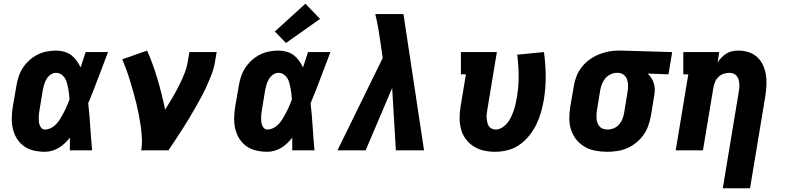

<svg xmlns="http://www.w3.org/2000/svg" viewBox="-20 -811 4240 1036"><path d="M223 8Q193 8 163.5 1.5Q134 -5 110.5 -21.5Q87 -38 71.5 -62.5Q56 -87 49.5 -115.5Q43 -144 43.5 -174.5Q44 -205 49 -235L68 -345Q72 -371 80 -396Q88 -421 102.5 -443.5Q117 -466 137.5 -485Q158 -504 182 -516Q206 -528 231.5 -533Q257 -538 283 -538Q305 -538 326.5 -532Q348 -526 364.5 -513.5Q381 -501 393.5 -483.5Q406 -466 415 -447Q422 -468 428.5 -488.5Q435 -509 442 -530H563Q536 -461 510.5 -392Q485 -323 456 -254Q463 -191 467 -127.5Q471 -64 477 0H357Q357 -17 357 -34Q357 -51 357 -68Q344 -52 329.5 -38Q315 -24 297.5 -13.5Q280 -3 261 2.5Q242 8 223 8ZM223 -112Q236 -112 249 -117.5Q262 -123 273 -132Q284 -141 292.5 -152Q301 -163 308 -175Q315 -187 321.5 -199Q328 -211 334 -223.5Q340 -236 345 -249Q350 -262 355 -274Q354 -289 352.5 -304Q351 -319 348 -333.5Q345 -348 341.5 -362.5Q338 -377 330.5 -389Q323 -401 310.5 -409.5Q298 -418 283 -418Q267 -418 253.5 -408.5Q240 -399 231.5 -385Q223 -371 218.5 -356Q214 -341 211 -326L193 -216Q191 -205 190 -195Q189 -185 189 -174.5Q189 -164 190 -154Q191 -144 194.5 -134.5Q198 -125 205.5 -118.5Q213 -112 223 -112Z M742 0Q747 -32 745.5 -65Q744 -98 739.5 -129.5Q735 -161 729 -192Q723 -223 715.5 -253.5Q708 -284 699.5 -314Q691 -344 682 -374Q673 -404 662.5 -433Q652 -462 640 -491L774 -538Q807 -462 830.5 -382Q854 -302 871 -219Q890 -250 908.5 -281Q927 -312 943.5 -344.5Q960 -377 973.5 -410Q987 -443 993 -477L1002 -530H1149L1140 -477Q1135 -445 1123 -413.5Q1111 -382 1097.5 -351.5Q1084 -321 1068 -291Q1052 -261 1035 -231.5Q1018 -202 1000.5 -172.5Q983 -143 964.5 -114.5Q946 -86 927 -57Q908 -28 889 0Z M1423 8Q1393 8 1363.5 1.5Q1334 -5 1310.5 -21.5Q1287 -38 1271.5 -62.5Q1256 -87 1249.5 -115.5Q1243 -144 1243.5 -174.5Q1244 -205 1249 -235L1268 -345Q1272 -371 1280 -396Q1288 -421 1302.5 -443.5Q1317 -466 1337.5 -485Q1358 -504 1382 -516Q1406 -528 1431.5 -533Q1457 -538 1483 -538Q1505 -538 1526.5 -532Q1548 -526 1564.5 -513.5Q1581 -501 1593.5 -483.5Q1606 -466 1615 -447Q1622 -468 1628.5 -488.5Q1635 -509 1642 -530H1763Q1736 -461 1710.5 -392Q1685 -323 1656 -254Q1663 -191 1667 -127.5Q1671 -64 1677 0H1557Q1557 -17 1557 -34Q1557 -51 1557 -68Q1544 -52 1529.5 -38Q1515 -24 1497.5 -13.5Q1480 -3 1461 2.5Q1442 8 1423 8ZM1423 -112Q1436 -112 1449 -117.5Q1462 -123 1473 -132Q1484 -141 1492.5 -152Q1501 -163 1508 -175Q1515 -187 1521.5 -199Q1528 -211 1534 -223.5Q1540 -236 1545 -249Q1550 -262 1555 -274Q1554 -289 1552.5 -304Q1551 -319 1548 -333.5Q1545 -348 1541.5 -362.5Q1538 -377 1530.5 -389Q1523 -401 1510.5 -409.5Q1498 -418 1483 -418Q1467 -418 1453.5 -408.5Q1440 -399 1431.5 -385Q1423 -371 1418.5 -356Q1414 -341 1411 -326L1393 -216Q1391 -205 1390 -195Q1389 -185 1389 -174.5Q1389 -164 1390 -154Q1391 -144 1394.5 -134.5Q1398 -125 1405.5 -118.5Q1413 -112 1423 -112ZM1523 -579 1463 -641 1628 -791 1707 -709Z M1801 0 2045 -498 2035 -568Q2029 -610 2022 -652Q2015 -694 2005 -735H2157L2268 0H2116L2096 -336L1953 0Z M2652 8Q2621 8 2591 1.5Q2561 -5 2536 -21Q2511 -37 2493.5 -60.5Q2476 -84 2468 -113Q2460 -142 2460 -173Q2460 -204 2465 -235L2494 -410H2467V-530H2661L2609 -216Q2607 -204 2606 -193Q2605 -182 2606 -171Q2607 -160 2609.5 -149.5Q2612 -139 2618 -130Q2624 -121 2634 -116.5Q2644 -112 2655 -112Q2672 -112 2689 -122.5Q2706 -133 2718 -148Q2730 -163 2738 -180.5Q2746 -198 2752 -215Q2758 -232 2762 -250Q2766 -268 2769 -286Q2779 -345 2778.5 -402Q2778 -459 2771 -516L2915 -530Q2924 -465 2924.5 -400.5Q2925 -336 2914 -270Q2908 -236 2898.5 -203Q2889 -170 2873.5 -138.5Q2858 -107 2835 -78.5Q2812 -50 2782.5 -29.5Q2753 -9 2719 -0.5Q2685 8 2652 8Z M3256 8Q3224 8 3192.5 2Q3161 -4 3135 -19Q3109 -34 3090 -57.5Q3071 -81 3061.5 -110Q3052 -139 3052 -171Q3052 -203 3057 -235L3076 -345Q3080 -372 3090 -398Q3100 -424 3117.5 -447Q3135 -470 3158.5 -487.5Q3182 -505 3208 -516Q3234 -527 3261 -532.5Q3288 -538 3315 -538Q3320 -538 3324 -538Q3328 -538 3333 -538L3607 -530L3587 -410L3475 -414Q3486 -403 3494.5 -390Q3503 -377 3508 -361Q3513 -345 3513 -328.5Q3513 -312 3510 -295L3492 -185Q3487 -158 3477.5 -131.5Q3468 -105 3451.5 -82Q3435 -59 3412 -40.5Q3389 -22 3363 -11Q3337 0 3309.5 4Q3282 8 3256 8ZM3258 -112Q3258 -112 3258 -112Q3258 -112 3258 -112Q3275 -112 3292 -119Q3309 -126 3321 -140Q3333 -154 3339 -170.5Q3345 -187 3348 -204L3366 -314Q3369 -331 3369 -348.5Q3369 -366 3364 -381Q3359 -396 3346.5 -406.5Q3334 -417 3317 -418H3313Q3312 -418 3310.5 -418Q3309 -418 3308 -418Q3291 -418 3274.5 -410Q3258 -402 3246.5 -388.5Q3235 -375 3228.5 -358.5Q3222 -342 3219 -326L3201 -216Q3199 -204 3198.5 -192Q3198 -180 3199 -168.5Q3200 -157 3204.5 -146Q3209 -135 3216.5 -127Q3224 -119 3235 -115.5Q3246 -112 3258 -112Z M3880 205 3966 -314Q3968 -326 3969 -337.5Q3970 -349 3969 -360.5Q3968 -372 3965 -382.5Q3962 -393 3955 -401.5Q3948 -410 3937.5 -414Q3927 -418 3915 -418Q3900 -418 3885 -413Q3870 -408 3858 -397Q3846 -386 3839.5 -371.5Q3833 -357 3830 -342L3773 0H3626L3694 -410H3667V-530H3861L3852 -474Q3862 -489 3874 -501.5Q3886 -514 3901 -523Q3916 -532 3932.5 -535Q3949 -538 3965 -538Q3994 -538 4020.5 -529Q4047 -520 4066.5 -502Q4086 -484 4097 -459.5Q4108 -435 4112.5 -408Q4117 -381 4115.5 -352Q4114 -323 4110 -295L4027 205Z"/></svg>

Font: Iosevka Slab Heavy Extended
Style: Italic
Weight: 900
Width: 7
Italic angle: -9°
Monospace: yes
Designer: Belleve Invis
Foundry: Belleve Invis
Version: Version 11.1.0; ttfautohint (v1.8.3)